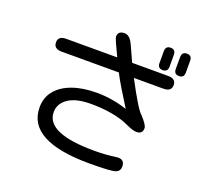

<svg xmlns="http://www.w3.org/2000/svg" viewBox="-140 -984 1279 1185"><g transform="rotate(20 500.0 -391.5)"><path d="M787 -666Q754 -666 754 -700V-778Q754 -813 787 -813Q820 -813 820 -778V-700Q820 -666 787 -666ZM894 -666Q861 -666 861 -700V-778Q861 -813 894 -813Q927 -813 927 -778V-700Q927 -666 894 -666ZM561 30Q152 30 152 -191Q152 -256 189.5 -301.5Q227 -347 295 -371.5Q363 -396 455 -396Q555 -396 655 -363Q616 -425 586.5 -474Q557 -523 538 -560H162Q110 -560 110 -603Q110 -644 162 -644H497Q446 -749 446 -762Q446 -800 490 -800Q525 -800 549 -745L595 -644H831Q883 -644 883 -602Q883 -560 831 -560H637Q729 -385 760 -360Q805 -311 805 -291Q805 -252 765 -252Q741 -252 694 -274Q647 -296 583.5 -307.5Q520 -319 443 -319Q346 -319 295 -284Q244 -249 244 -193Q244 -54 561 -54Q596 -54 627.5 -56Q659 -58 687 -62L714 -65Q757 -65 757 -21Q757 9 730 19Q703 30 561 30Z"/></g></svg>

Font: Huninn
Style: Regular
Weight: 400
Designer: justfont
Foundry: justfont
Version: Version 1.003